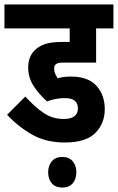

<svg xmlns="http://www.w3.org/2000/svg" viewBox="-20 -642 531 865"><path d="M272 -200Q250 -200 230 -196Q210 -192 192 -185Q158 -215 132.5 -253Q107 -291 107 -338Q107 -389 140 -419Q156 -434 183 -443.5Q210 -453 262 -453H294V-514H0V-622H491V-514H413V-360H266Q250 -360 242.5 -358Q235 -356 230 -351Q224 -345 224 -333Q224 -320 228.5 -310Q233 -300 240 -289Q255 -294 269.5 -295.5Q284 -297 300 -297Q377 -297 414.5 -255.5Q452 -214 452 -150Q452 -86 409.5 -43Q367 0 272 0Q187 0 124 -36Q61 -72 12 -125L94 -207Q138 -159 177.5 -132.5Q217 -106 267 -106Q331 -106 331 -154Q331 -175 317.5 -187.5Q304 -200 272 -200ZM197 134Q197 104 213.5 84.5Q230 65 261 65Q291 65 307.5 84.5Q324 104 324 134Q324 165 307.5 184Q291 203 261 203Q230 203 213.5 184Q197 165 197 134Z"/></svg>

Font: Noto Sans ExtraCondensed
Style: Bold
Weight: 700
Width: 2
Designer: Monotype Design Team
Foundry: Monotype Imaging Inc.
Version: Version 2.013; ttfautohint (v1.8.4.7-5d5b)